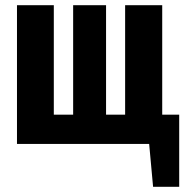

<svg xmlns="http://www.w3.org/2000/svg" viewBox="-20 -551 706 735"><path d="M601 -112H666V164H566L551 0H45V-531H186V-112H260V-531H386V-112H459V-531H601Z"/></svg>

Font: Fira Sans Extra Condensed
Style: Bold
Weight: 700
Width: 1
Designer: Carrois Corporate & Edenspiekermann AG
Foundry: Carrois Corporate GbR & Edenspiekermann AG
Version: Version 4.203